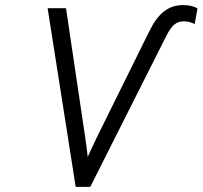

<svg xmlns="http://www.w3.org/2000/svg" viewBox="-20 -732 794 752"><path d="M276.5 0 166.5 -700H238.5L313.5 -195.5Q316.5 -176 319.2 -154.2Q322 -132.5 323.5 -117.5Q331 -133.5 340 -153.2Q349 -173 358 -191.5L565.5 -611Q591 -663 622.5 -687.5Q654 -712 697 -712Q733 -712 753.5 -699L742.5 -638Q721.5 -648.5 700 -648.5Q678 -648.5 662.5 -635.5Q647 -622.5 631.5 -591.5L333.5 0Z"/></svg>

Font: Overpass Light
Style: Italic
Weight: 300
Italic angle: -10°
Designer: Delve Withrington, Dave Bailey, Thomas Jockin
Foundry: Delve Fonts LLC
Version: Version 4.000; ttfautohint (v1.8.3)